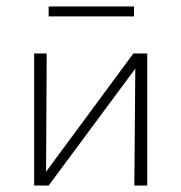

<svg xmlns="http://www.w3.org/2000/svg" viewBox="-20 -576 563 596"><path d="M396 -556V-525H131V-556ZM437 -410V0H397L400 -363L131 0H86V-410H125L123 -43L394 -410Z"/></svg>

Font: EauTest Light
Style: Regular
Weight: 300
Designer: Christian Thalmann (Catharsis Fonts)
Version: Version 0.001;PS 000.001;hotconv 1.0.88;makeotf.lib2.5.64775